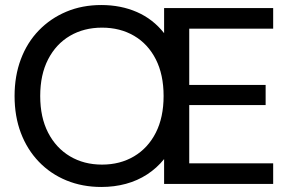

<svg xmlns="http://www.w3.org/2000/svg" viewBox="-20 -732 1143 764"><path d="M383 12Q308 12 244.5 -14Q181 -40 134.5 -88.5Q88 -137 63 -203Q38 -269 38 -350Q38 -430 63 -496.5Q88 -563 134.5 -611Q181 -659 244 -685.5Q307 -712 383 -712Q461 -712 525 -684Q589 -656 633 -600V-700H1067V-618H733V-394H1037V-314H733V-82H1067V0H633V-99Q604 -63 565.5 -38Q527 -13 481 -0.5Q435 12 383 12ZM386 -77Q458 -77 513.5 -110Q569 -143 600 -204Q631 -265 631 -350Q631 -435 600 -496Q569 -557 513.5 -589.5Q458 -622 386 -622Q314 -622 258.5 -589.5Q203 -557 171.5 -496Q140 -435 140 -350Q140 -265 171.5 -204Q203 -143 258.5 -110Q314 -77 386 -77Z"/></svg>

Font: DM Sans 36pt Medium
Style: Regular
Weight: 500
Designer: Colophon Foundry, Jonny Pinhorn
Foundry: Colophon Foundry
Version: Version 4.004;gftools[0.9.30]